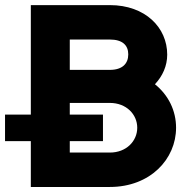

<svg xmlns="http://www.w3.org/2000/svg" viewBox="-20 -743 752 763"><path d="M102.5 -722.7V-287.6H0V-182.1H102.5V0H416.5C577.1 0 679.7 -110.8 679.7 -235.4C679.7 -303.2 649.4 -365.2 595.7 -408.2C626 -440.4 644.5 -481 644.5 -525.9C644.5 -633.3 557.6 -722.7 416.5 -722.7ZM257.3 -465.3V-585.9H416.5C466.3 -585.9 489.7 -563.5 489.7 -526.9C489.7 -490.2 466.3 -465.3 416.5 -465.3ZM257.3 -136.7V-182.1H389.2V-287.6H257.3V-334H416.5C482.4 -334 525.4 -288.1 525.4 -235.4C525.4 -182.6 482.4 -136.7 416.5 -136.7Z"/></svg>

Font: Giphurs ExtraBold
Style: Regular
Weight: 800
Version: Version 1.000